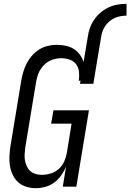

<svg xmlns="http://www.w3.org/2000/svg" viewBox="-20 -978 683 1006"><path d="M440 -785Q443 -808 451 -831Q459 -854 473.5 -875Q488 -896 507.5 -912.5Q527 -929 549.5 -939.5Q572 -950 596 -954Q620 -958 643 -958V-896Q620 -896 597 -889.5Q574 -883 555 -867.5Q536 -852 524.5 -830Q513 -808 510 -785ZM168 8Q142 8 117.5 0.5Q93 -7 75 -23.5Q57 -40 46.5 -62.5Q36 -85 32 -110Q28 -135 29.5 -161.5Q31 -188 35 -214L92 -559Q96 -582 103 -604.5Q110 -627 121 -648Q132 -669 149 -688Q166 -707 186.5 -719.5Q207 -732 230.5 -737.5Q254 -743 276 -743Q300 -743 323 -738.5Q346 -734 365 -722.5Q384 -711 397.5 -693Q411 -675 418 -653L440 -785H510L469 -539H399L402 -555H393Q396 -578 394 -600.5Q392 -623 379.5 -640.5Q367 -658 345.5 -665.5Q324 -673 301 -673Q286 -673 269.5 -669.5Q253 -666 238 -658Q223 -650 210.5 -637.5Q198 -625 189.5 -610Q181 -595 176.5 -579.5Q172 -564 169 -548L112 -203Q110 -186 109 -169Q108 -152 111 -136Q114 -120 121 -105.5Q128 -91 139.5 -81Q151 -71 167 -66.5Q183 -62 200 -62Q223 -62 246 -69Q269 -76 287.5 -92.5Q306 -109 316 -131Q326 -153 330 -176L355 -330H248L260 -400H446L380 0H309L326 -104Q316 -81 300.5 -59Q285 -37 264 -21.5Q243 -6 217.5 1Q192 8 168 8Z"/></svg>

Font: Iosevka Term Curly Oblique
Style: Regular
Weight: 400
Italic angle: -9°
Designer: Belleve Invis
Foundry: Belleve Invis
Version: Version 32.3.0